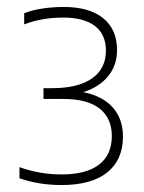

<svg xmlns="http://www.w3.org/2000/svg" viewBox="-20 -458 414 552"><path d="M333.5 -65.5Q333.5 1.5 288.2 37.8Q243 74 157 74Q91.5 74 36 54.5V22.5Q94 43.5 157 43.5Q228 43.5 264.8 15.2Q301.5 -13 301.5 -67Q301.5 -118 266.5 -145.8Q231.5 -173.5 161.5 -173.5H105V-204.5H129Q204.5 -204.5 244.5 -232.5Q284.5 -260.5 284.5 -312.5Q284.5 -359 253 -383.2Q221.5 -407.5 161.5 -407.5Q101 -407.5 49.5 -388V-420Q72.5 -429 102.2 -433.5Q132 -438 163 -438Q236.5 -438 276.5 -405.8Q316.5 -373.5 316.5 -314Q316.5 -270 290.8 -238.8Q265 -207.5 219.5 -193Q275 -182 304.2 -149Q333.5 -116 333.5 -65.5Z"/></svg>

Font: Encode Sans Thin
Style: Regular
Weight: 250
Designer: Multiple Designers
Foundry: Impallari Type
Version: Version 2.000